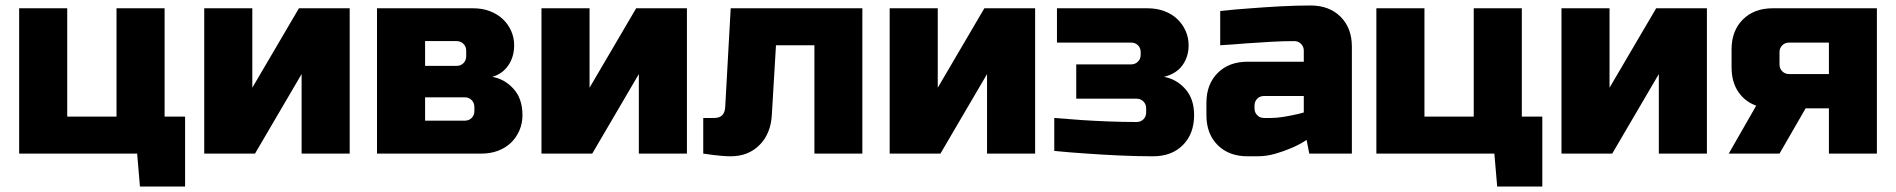

<svg xmlns="http://www.w3.org/2000/svg" viewBox="-20 -560 6913 700"><path d="M49.8 0V-529.8H225.1V-134.8H404.8V-529.8H580.1V-134.8H654.8V120.1H490.2L480 0Z M724.6 0V-529.8H899.9V-240.2L1069.8 -529.8H1254.9V0H1079.6V-290L909.7 0Z M1354.5 0V-529.8H1704.6Q1738.8 -529.8 1766.1 -519.3Q1793.5 -508.8 1813 -490.5Q1832.5 -472.2 1843.5 -447.5Q1854.5 -422.9 1854.5 -395Q1854.5 -353 1833.5 -322Q1812.5 -291 1774.9 -279.8Q1819.8 -272 1852.3 -236.1Q1884.8 -200.2 1884.8 -140.1Q1884.8 -110.4 1873.8 -84.7Q1862.8 -59.1 1843.3 -40Q1823.7 -21 1796.1 -10.5Q1768.6 0 1734.9 0ZM1529.8 -120.1H1674.8Q1689.9 -120.1 1699.7 -130.1Q1709.5 -140.1 1709.5 -154.8V-169.9Q1709.5 -185.1 1699.5 -195.1Q1689.5 -205.1 1674.8 -205.1H1529.8ZM1529.8 -319.8H1644.5Q1659.7 -319.8 1669.7 -329.8Q1679.7 -339.8 1679.7 -355V-375Q1679.7 -390.1 1669.7 -400.1Q1659.7 -410.2 1644.5 -410.2H1529.8Z M1954.1 0V-529.8H2129.4V-240.2L2299.3 -529.8H2484.4V0H2309.1V-290L2139.2 0Z M2543.9 0V-129.9H2584Q2622.1 -129.9 2624 -169.9L2644 -529.8H3124V0H2949.2V-395H2809.1L2793.9 -140.1Q2790 -72.3 2749 -31.2Q2708 9.8 2644 9.8Q2628.9 9.8 2611.6 8.3Q2594.2 6.8 2579.1 4.9Q2561 2.9 2543.9 0Z M3223.6 0V-529.8H3398.9V-240.2L3568.8 -529.8H3753.9V0H3578.6V-290L3408.7 0Z M3823.7 -9.8V-129.9Q3874.5 -126 3926.8 -122.1Q3971.7 -119.1 4023.7 -117.2Q4075.7 -115.2 4123.5 -115.2Q4138.7 -115.2 4148.7 -125Q4158.7 -134.8 4158.7 -149.9V-165Q4158.7 -180.2 4148.7 -190.2Q4138.7 -200.2 4123.5 -200.2H3903.8V-325.2H4103.5Q4118.7 -325.2 4128.7 -335.2Q4138.7 -345.2 4138.7 -359.9V-370.1Q4138.7 -385.3 4128.7 -395Q4118.7 -404.8 4103.5 -404.8H3833.5V-529.8H4163.6Q4197.8 -529.8 4225.3 -519.3Q4252.9 -508.8 4272.2 -490.5Q4291.5 -472.2 4302.5 -447.5Q4313.5 -422.9 4313.5 -395Q4313.5 -353 4291 -322Q4268.6 -291 4223.6 -279.8Q4268.6 -272 4301 -236.1Q4333.5 -200.2 4333.5 -140.1Q4333.5 -72.3 4292.7 -31.2Q4252 9.8 4183.6 9.8Q4123.5 9.8 4060.1 6.8Q3996.6 3.9 3943.8 0Q3881.8 -3.9 3823.7 -9.8Z M4378.4 -140.1V-185.1Q4378.4 -252.9 4419.4 -293.9Q4460.4 -335 4528.3 -335H4733.4V-375Q4733.4 -390.1 4723.4 -400.1Q4713.4 -410.2 4698.7 -410.2Q4658.7 -410.2 4612.1 -407.5Q4565.4 -404.8 4524.4 -401.9Q4476.6 -397.9 4428.7 -395V-520Q4483.9 -525.9 4540.5 -529.8Q4589.4 -533.7 4647.5 -536.9Q4705.6 -540 4758.3 -540Q4826.2 -540 4867.4 -499Q4908.7 -458 4908.7 -390.1V0H4753.4L4743.7 -49.8Q4717.8 -32.7 4687.5 -20Q4661.6 -8.8 4629.6 0.5Q4597.7 9.8 4563.5 9.8H4528.3Q4460.4 9.8 4419.4 -31Q4378.4 -71.8 4378.4 -140.1ZM4553.7 -165Q4553.7 -149.9 4563.7 -139.9Q4573.7 -129.9 4588.4 -129.9H4613.3Q4632.3 -129.9 4653.3 -133.1Q4674.3 -136.2 4692.4 -140.1Q4713.4 -144 4733.4 -149.9V-210H4588.4Q4573.2 -210 4563.5 -200Q4553.7 -189.9 4553.7 -174.8Z M4998 0V-529.8H5173.3V-134.8H5353V-529.8H5528.3V-134.8H5603V120.1H5438.5L5428.2 0Z M5672.9 0V-529.8H5848.1V-240.2L6018.1 -529.8H6203.1V0H6027.8V-290L5857.9 0Z M6282.7 0 6382.8 -174.8Q6340.8 -189.9 6316.9 -226.1Q6293 -262.2 6293 -314.9V-379.9Q6293 -447.8 6334 -488.8Q6375 -529.8 6442.9 -529.8H6822.8V0H6647.9V-165H6563L6467.8 0ZM6467.8 -325.2Q6467.8 -310.1 6477.8 -300Q6487.8 -290 6502.9 -290H6647.9V-404.8H6502.9Q6487.8 -404.8 6477.8 -394.8Q6467.8 -384.8 6467.8 -370.1Z"/></svg>

Font: Russo One
Style: Regular
Weight: 400
Designer: Jovanny lemonad
Foundry: Jovanny Lemonad
Version: Version 1.000